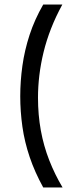

<svg xmlns="http://www.w3.org/2000/svg" viewBox="-20 -702 325 844"><path d="M254 -682Q225 -629 204.5 -576.5Q184 -524 171.5 -472.5Q159 -421 153 -371Q147 -321 147 -273Q147 -197 159.5 -128.5Q172 -60 196.5 2.5Q221 65 255 122H170Q133 55 110.5 -11.5Q88 -78 78.5 -145Q69 -212 69 -279Q69 -345 78.5 -413Q88 -481 110 -548.5Q132 -616 170 -682Z"/></svg>

Font: Bricolage Grotesque Light
Style: Regular
Weight: 300
Designer: Mathieu Triay
Foundry: Atelier Triay
Version: Version 1.000;gftools[0.9.30]